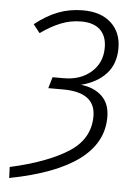

<svg xmlns="http://www.w3.org/2000/svg" viewBox="-55 -738 608 870"><g transform="rotate(5 249.0 -303.0)"><path d="M462 -539Q462 -467 420.5 -422Q379 -377 307 -359Q366 -353 402.5 -319Q439 -285 439 -223Q439 9 20 90L18 40Q185 3 280.5 -57.5Q376 -118 376 -222Q376 -332 225 -331H161L176 -382H227Q303 -382 351.5 -424.5Q400 -467 400 -536Q400 -588 370.5 -616.5Q341 -645 284 -645Q235 -645 190.5 -627Q146 -609 100 -576L70 -614Q123 -656 175 -676Q227 -696 288 -696Q369 -696 415.5 -653.5Q462 -611 462 -539Z"/></g></svg>

Font: FiraGO Light
Style: Italic
Weight: 300
Italic angle: -8°
Designer: bBox Type GmbH
Foundry: bBox Type GmbH
Version: Version 1.001